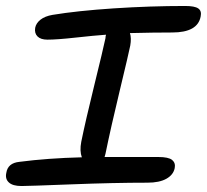

<svg xmlns="http://www.w3.org/2000/svg" viewBox="-27 -665 693 643"><path d="M44.9 -42Q15.6 -42 2.7 -54Q-10.3 -65.9 -5.9 -85.9Q-1 -119.1 38.1 -123Q132.3 -135.3 247.1 -138.2Q239.3 -159.2 245.1 -189.9Q259.3 -259.8 288.6 -378.9Q317.9 -498 326.2 -537.1Q326.2 -543 328.1 -548.8Q288.1 -545.9 226.1 -539.1Q164.1 -532.2 131.8 -532.2Q109.4 -532.2 98.6 -543Q87.9 -553.7 90.8 -571.8Q93.8 -587.4 108.6 -599.1Q123.5 -610.8 148.9 -615.2Q231.9 -628.9 354.2 -637Q476.6 -645 592.8 -645Q625 -645 637 -636.7Q648.9 -628.4 645 -609.9Q635.3 -556.2 549.8 -556.2Q488.3 -556.2 408.2 -554.2Q413.6 -537.1 409.2 -512.2Q403.8 -485.4 374.3 -362.8Q344.7 -240.2 326.2 -149.9Q324.2 -142.1 323.2 -139.2H502.9Q537.6 -139.2 549.6 -129.2Q561.5 -119.1 558.1 -102.1Q553.7 -79.6 530.3 -66.4Q506.8 -53.2 466.8 -53.2Q355.5 -53.2 211.4 -47.6Q67.4 -42 44.9 -42Z"/></svg>

Font: Shantell Sans Irregular
Style: Italic
Weight: 400
Italic angle: -11.31°
Designer: Stephen Nixon, Anya Danilova, Shantell Martin
Foundry: Arrow Type
Version: Version 1.006;[9816181b4]